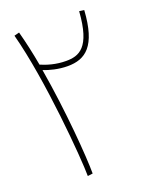

<svg xmlns="http://www.w3.org/2000/svg" viewBox="-129 -745 645 816"><g transform="rotate(-20 193.5 -336.5)"><path d="M148 -3C148 -76 132 -290 98 -489C123 -479 163 -468 205 -468C286 -468 342 -508 352 -668L330 -671C319 -509 264 -491 206 -491C161 -491 122 -503 94 -515C84 -571 72 -625 59 -673L36 -667C95 -446 125 -76 125 0Z"/></g></svg>

Font: Noto Sans Arabic ExtCond Thin
Style: Regular
Weight: 100
Width: 2
Designer: Monotype Design Team, Nadine Chahine, Nizar Qandah and Khaled Hosny
Foundry: Monotype Imaging Inc.
Version: Version 2.012